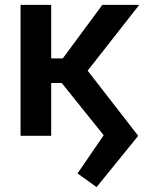

<svg xmlns="http://www.w3.org/2000/svg" viewBox="-20 -561 601 793"><path d="M378.9 211.9 300.3 155.3 408.2 -2.4 231 -223.1 320.8 -296.4 550.8 0ZM64.9 0V-541H191.4V0ZM156.7 -218.3 155.8 -319.8H239.3L402.8 -541H555.2L302.2 -218.3Z"/></svg>

Font: Inter 17pt SemiBold
Style: Regular
Weight: 600
Version: Version 4.001;git-66647c0bb